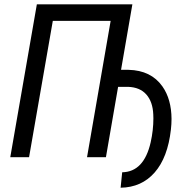

<svg xmlns="http://www.w3.org/2000/svg" viewBox="-20 -731 899 893"><path d="M543 -406.2H578.1Q682.6 -403.8 735.4 -329.1Q777.3 -269.5 777.8 -177.7Q777.8 -153.8 774.9 -128.4Q760.3 1.5 699.5 71Q638.7 140.6 541 142.1L548.3 70.3Q649.4 68.4 680.7 -68.8Q693.4 -125.5 693.4 -180.2Q693.4 -189.5 692.9 -198.7Q690.4 -257.8 660.6 -291.5Q630.9 -325.2 575.7 -327.1H529.3L472.7 0H384.8L494.6 -633.8H225.6L115.2 0H27.8L151.4 -710.9H595.7Z"/></svg>

Font: MAUL Condensed Italic
Style: Condenced Regular Italic
Weight: 400
Italic angle: -12°
Designer: MAUL
Version: Version 1.0; 2020; ttfautohint (v1.8.3)